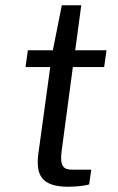

<svg xmlns="http://www.w3.org/2000/svg" viewBox="-20 -707 448 730"><path d="M376 -452 385 -516H266L289 -687H215L181 -516H86L77 -452H171L126 -124C115 -41 138 3 240 3C269 3 306 -1 319 -6L327 -62H253C223 -62 207 -74 214 -130L257 -452Z"/></svg>

Font: United Sans
Style: Italic
Weight: 400
Italic angle: -8°
Designer: Pablo Impallari, Rodrigo Fuenzalida (Modified by Dan O. Williams)
Version: Version 1.000;PS 001.000;hotconv 1.0.88;makeotf.lib2.5.64775